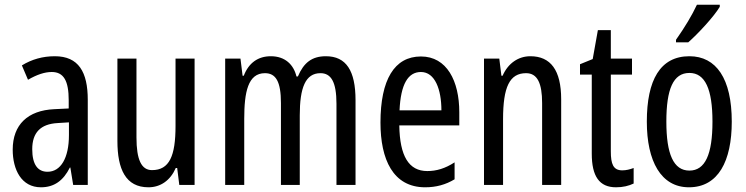

<svg xmlns="http://www.w3.org/2000/svg" viewBox="-20 -786 3172 816"><path d="M213 -547C162 -547 115 -534 73 -508L99 -447C137 -469 170 -480 200 -480C251 -480 272 -442 272 -360V-325L211 -322C98 -317 34 -256 34 -150C34 -65 71 10 154 10C210 10 249 -18 277 -74H279L291 0H353V-362C353 -480 314 -547 213 -547ZM225 -263 273 -266V-212C273 -114 238 -56 182 -56C141 -56 117 -86 117 -152C117 -222 152 -259 225 -263Z M807 -537H726V-251C726 -123 700 -63 626 -63C581 -63 560 -107 560 -202V-537H479V-187C479 -67 514 10 611 10C662 10 704 -19 727 -72H733L742 0H807Z M1365 -547C1306 -547 1271 -520 1246 -461H1240C1228 -511 1192 -547 1131 -547C1077 -547 1037 -519 1016 -464H1011L1002 -537H937V0H1018V-281C1018 -395 1034 -475 1106 -475C1152 -475 1174 -440 1174 -348V0H1254V-296C1254 -413 1278 -475 1342 -475C1387 -475 1410 -438 1410 -345V0H1491V-360C1491 -486 1451 -547 1365 -547Z M1769 -546C1656 -546 1597 -447 1597 -265C1597 -109 1650 10 1787 10C1833 10 1874 -1 1912 -24V-96C1872 -70 1835 -59 1796 -59C1717 -59 1679 -123 1677 -253H1932V-309C1932 -442 1879 -546 1769 -546ZM1769 -480C1829 -480 1856 -405 1856 -317H1678C1683 -428 1714 -480 1769 -480Z M2234 -547C2183 -547 2139 -517 2116 -464H2111L2102 -537H2037V0H2118V-279C2118 -417 2146 -475 2216 -475C2264 -475 2284 -432 2284 -348V0H2365V-364C2365 -488 2320 -547 2234 -547Z M2625 -62C2586 -62 2576 -89 2576 -143V-469H2666V-537H2576V-658H2521L2499 -535L2445 -513V-469H2495V-133C2495 -37 2527 10 2598 10C2628 10 2652 4 2673 -6V-72C2657 -66 2641 -62 2625 -62Z M3039 -757V-766H2942C2921 -721 2891 -671 2853 -617V-606H2905C2946 -642 3014 -715 3039 -757ZM3090 -269C3090 -452 3024 -547 2910 -547C2786 -547 2729 -446 2729 -269C2729 -101 2789 10 2908 10C3033 10 3090 -102 3090 -269ZM2812 -269C2812 -407 2841 -476 2910 -476C2977 -476 3008 -407 3008 -269C3008 -130 2977 -61 2910 -61C2842 -61 2812 -132 2812 -269Z"/></svg>

Font: Noto Sans Gurmukhi UI ExtraCondensed
Style: Regular
Weight: 400
Width: 2
Designer: Jelle Bosma - Monotype Design Team
Foundry: Monotype Imaging Inc.
Version: Version 2.004